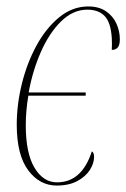

<svg xmlns="http://www.w3.org/2000/svg" viewBox="-20 -566 392 596"><path d="M156 10Q103 10 67.5 -37.5Q32 -85 32 -179Q32 -242 48 -306.5Q64 -371 93.5 -425Q123 -479 164 -512.5Q205 -546 254 -546Q287 -546 309 -531Q331 -516 341.5 -492.5Q352 -469 352 -444Q352 -425 345 -418Q338 -411 327 -411Q328 -432 327 -448Q324 -496 305 -516Q286 -536 251 -536Q207 -536 170 -500Q133 -464 107 -405Q81 -346 69 -279H246V-269H68Q60 -222 60 -177Q60 -91 87 -45.5Q114 0 157 0Q234 0 265 -96Q272 -93 272 -79Q272 -59 259 -38.5Q246 -18 220 -4Q194 10 156 10Z"/></svg>

Font: Noto Serif Display ExtraCondensed Thin
Style: Italic
Weight: 100
Width: 2
Italic angle: -12°
Designer: Monotype Design Team
Foundry: Monotype Imaging Inc.
Version: Version 2.009